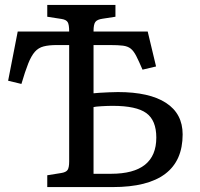

<svg xmlns="http://www.w3.org/2000/svg" viewBox="-20 -760 812 780"><path d="M172 0V-48L228 -57Q248 -60 254.5 -69.5Q261 -79 261 -104V-577H211Q179 -577 157.5 -571.5Q136 -566 121.5 -549.5Q107 -533 94.5 -501.5Q82 -470 67 -419L13 -432L52 -632H261Q261 -660 255 -670Q249 -680 230 -683L172 -692V-740H449V-692L397 -684Q375 -681 367.5 -671Q360 -661 360 -634V-632H580L614 -490L559 -477Q544 -512 533.5 -532.5Q523 -553 511 -562.5Q499 -572 479.5 -574.5Q460 -577 426 -577H360V-381Q366 -382 383.5 -383Q401 -384 422 -385Q443 -386 459 -386Q587 -386 654.5 -342Q722 -298 722 -214Q722 0 438 0ZM360 -54H431Q615 -54 615 -201Q615 -271 574.5 -300.5Q534 -330 438 -330Q418 -330 392.5 -328.5Q367 -327 360 -325Z"/></svg>

Font: Literata 12pt
Style: Regular
Weight: 400
Designer: Latin by Veronika Burian and Jose Scaglione. Greek by Irene Vlachou. Cyrillic by Vera Evstafieva.
Foundry: TypeTogether
Version: Version 3.002